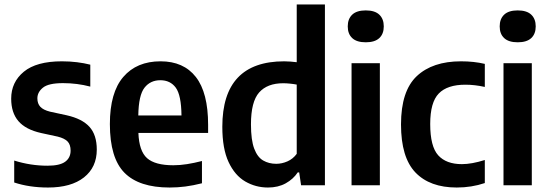

<svg xmlns="http://www.w3.org/2000/svg" viewBox="-20 -828 2456 858"><path d="M194.5 10Q111.5 10 43.5 -12.5V-110.5Q116.5 -87.5 192.5 -87.5Q247 -87.5 271.2 -105.2Q295.5 -123 295.5 -155Q295.5 -182 281.8 -196Q268 -210 238 -217.5L164 -233.5Q94.5 -249 62.2 -286.8Q30 -324.5 30 -387Q30 -461 86.5 -507.5Q143 -554 256.5 -554Q292 -554 324 -550Q356 -546 383.5 -539V-441Q325 -456.5 261.5 -456.5Q196.5 -456.5 171.8 -436.2Q147 -416 147 -388.5Q147 -365 160.2 -350.8Q173.5 -336.5 203.5 -329L277.5 -313Q347 -297.5 379.8 -261.2Q412.5 -225 412.5 -159.5Q412.5 -80.5 355.2 -35.2Q298 10 194.5 10Z M738 10Q601.5 10 536.2 -56Q471 -122 471 -273.5Q471 -414.5 531 -484.2Q591 -554 697.5 -554Q800.5 -554 855.2 -484Q910 -414 910 -270V-234H598.5Q601.5 -153 637.2 -121.2Q673 -89.5 754.5 -89.5Q784 -89.5 815.8 -94.5Q847.5 -99.5 882.5 -108.5V-9Q843 1 808.2 5.5Q773.5 10 738 10ZM696.5 -469.5Q652 -469.5 625.8 -436.2Q599.5 -403 598 -312H791Q790 -403 765.5 -436.2Q741 -469.5 696.5 -469.5Z M1177.5 10Q1122.5 10 1076 -17Q1029.5 -44 1001.5 -103.8Q973.5 -163.5 973.5 -261.5Q973.5 -554 1250 -554Q1264 -554 1278.5 -552.8Q1293 -551.5 1306 -550V-808H1432V0H1325.5L1317 -57.5H1310.5Q1290.5 -27.5 1256.8 -8.8Q1223 10 1177.5 10ZM1214.5 -96Q1240 -96 1264.8 -107Q1289.5 -118 1306 -140.5V-450Q1293.5 -452.5 1276.8 -454.2Q1260 -456 1245.5 -456Q1174.5 -456 1138 -414.8Q1101.5 -373.5 1101.5 -272.5Q1101.5 -202 1116 -163.8Q1130.5 -125.5 1156 -110.8Q1181.5 -96 1214.5 -96Z M1551 0V-545.5H1677.5V0ZM1614.5 -639Q1574 -639 1554 -657.8Q1534 -676.5 1534 -710Q1534 -743.5 1554 -762.5Q1574 -781.5 1614.5 -781.5Q1655 -781.5 1675 -762.5Q1695 -743.5 1695 -710Q1695 -676.5 1675 -657.8Q1655 -639 1614.5 -639Z M2021 10Q1901 10 1836.5 -57.2Q1772 -124.5 1772 -272Q1772 -421.5 1842.5 -487.8Q1913 -554 2040 -554Q2098 -554 2146.5 -542.5V-439.5Q2101.5 -449.5 2059.5 -449.5Q1979 -449.5 1940.8 -410.2Q1902.5 -371 1902.5 -274Q1902.5 -173.5 1938.2 -134Q1974 -94.5 2044 -94.5Q2088 -94.5 2146.5 -113V-10Q2087.5 10 2021 10Z M2230 0V-545.5H2356.5V0ZM2293.5 -639Q2253 -639 2233 -657.8Q2213 -676.5 2213 -710Q2213 -743.5 2233 -762.5Q2253 -781.5 2293.5 -781.5Q2334 -781.5 2354 -762.5Q2374 -743.5 2374 -710Q2374 -676.5 2354 -657.8Q2334 -639 2293.5 -639Z"/></svg>

Font: Encode Sans SmCnd SmBold
Style: Regular
Weight: 600
Width: 4
Designer: Multiple Designers
Foundry: Impallari Type
Version: Version 3.002; ttfautohint (v1.8.3) -l 8 -r 50 -G 200 -x 14 